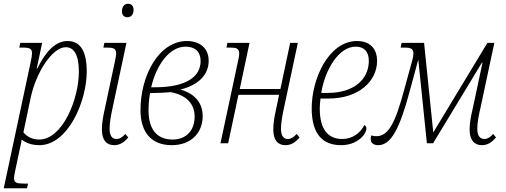

<svg xmlns="http://www.w3.org/2000/svg" viewBox="-44 -765 2701 1025"><path d="M-24 240H100L106 215H83C45 215 31 210 31 186C31 175 36 149 41 128L62 29C66 13 69 -2 72 -20C92 -4 122 10 166 10C319 10 419 -224 419 -383C419 -489 387 -546 317 -546C255 -546 202 -495 155 -399H152L181 -536H64L59 -511H77C115 -511 127 -505 127 -480C127 -471 124 -452 119 -430ZM165 -20C128 -20 97 -37 81 -59L120 -244C149 -380 236 -513 307 -513C351 -513 377 -472 377 -382C377 -236 290 -20 165 -20Z M636 -673C653 -673 669 -684 669 -713C669 -734 656 -745 640 -745C620 -745 607 -729 607 -704C607 -683 620 -673 636 -673ZM566 10C596 10 619 -6 641 -31L625 -50C608 -31 594 -23 577 -23C557 -23 541 -38 541 -77C541 -110 548 -147 557 -189L631 -536H513L508 -511H526C560 -511 576 -507 576 -479C576 -469 572 -450 568 -430L516 -187C506 -142 500 -107 500 -74C500 -16 525 10 566 10Z M873 10C975 10 1038 -55 1038 -145C1038 -212 1000 -264 919 -287C1020 -312 1070 -369 1070 -441C1070 -509 1021 -546 954 -546C804 -546 706 -362 706 -177C706 -62 761 10 873 10ZM947 -516C998 -516 1027 -488 1027 -439C1027 -360 958 -300 786 -299H763C792 -422 862 -516 947 -516ZM877 -20C791 -20 749 -79 749 -174C749 -199 750 -227 757 -268C803 -269 838 -270 868 -273C955 -256 995 -208 995 -143C995 -70 952 -20 877 -20Z M1480 10C1511 10 1534 -6 1555 -31L1540 -50C1523 -31 1508 -23 1492 -23C1471 -23 1456 -39 1456 -77C1456 -109 1463 -147 1472 -189L1546 -536H1505L1453 -290H1236L1288 -536H1170L1165 -511H1183C1217 -511 1233 -507 1233 -479C1233 -468 1230 -451 1225 -431L1133 0H1174L1229 -259H1446L1431 -187C1420 -140 1415 -105 1415 -74C1415 -17 1439 10 1480 10Z M1777 10C1865 10 1912 -49 1912 -79C1912 -87 1909 -94 1901 -97C1880 -55 1837 -23 1784 -23C1709 -23 1663 -71 1663 -187C1663 -201 1665 -223 1667 -239H1710C1872 -239 1969 -332 1969 -440C1969 -506 1930 -546 1862 -546C1711 -546 1620 -345 1620 -187C1620 -46 1681 10 1777 10ZM1671 -269C1692 -397 1766 -516 1855 -516C1899 -516 1925 -490 1925 -440C1925 -341 1844 -269 1707 -269Z M1975 10C2043 10 2089 -76 2143 -277L2189 -447L2235 0H2268L2529 -431H2532L2480 -187C2469 -140 2463 -106 2463 -74C2463 -17 2488 10 2529 10C2560 10 2582 -6 2604 -31L2589 -50C2572 -31 2557 -23 2541 -23C2520 -23 2504 -39 2504 -77C2504 -110 2511 -147 2521 -189L2595 -536H2558L2269 -58L2220 -536H2100L2095 -511H2114C2143 -511 2163 -508 2163 -480C2163 -470 2161 -457 2157 -443L2113 -283C2066 -108 2029 -38 1966 -38C1957 -38 1948 -39 1938 -42C1936 -36 1935 -30 1935 -23C1935 -2 1950 10 1975 10Z"/></svg>

Font: Noto Serif Condensed ExtraLight
Style: Italic
Weight: 200
Width: 3
Italic angle: -12°
Designer: Monotype Design Team
Foundry: Monotype Imaging Inc.
Version: Version 2.013